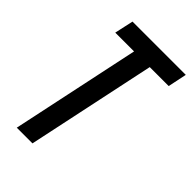

<svg xmlns="http://www.w3.org/2000/svg" viewBox="-216 -794 874 874"><g transform="rotate(45 221.0 -357.0)"><path d="M68 0H169L301 -623H423L442 -714H99L79 -623H200Z"/></g></svg>

Font: Noto Sans UI Condensed Medium
Style: Italic
Weight: 500
Width: 3
Italic angle: -12°
Designer: Monotype Design Team
Foundry: Monotype Imaging Inc.
Version: Version 1.901